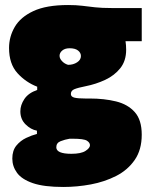

<svg xmlns="http://www.w3.org/2000/svg" viewBox="-20 -538 598 764"><path d="M232 206Q155 206 110.8 190.8Q66.5 175.5 47.8 149.8Q29 124 29 93Q29 61 45.2 41.2Q61.5 21.5 84.2 10.8Q107 0 127 -5V-18Q102.5 -22.5 81.8 -43Q61 -63.5 61 -95Q61 -120 77 -144Q93 -168 128 -180V-193Q82.5 -210.5 49.2 -247.2Q16 -284 16 -347Q16 -392 38.8 -431Q61.5 -470 113 -494Q164.5 -518 251 -518Q283.5 -518 307.5 -515Q331.5 -512 358 -509Q384.5 -506 425 -506H544V-374H479.5Q482 -358 482 -340Q482 -296 458.8 -266.8Q435.5 -237.5 398.5 -220.2Q361.5 -203 321 -195Q290.5 -189 276.2 -183.2Q262 -177.5 262 -164Q262 -153 276 -149.5Q290 -146 319 -146H337Q394.5 -146 441.5 -134.5Q488.5 -123 516.2 -92Q544 -61 544 -2Q544 58 516.2 98.2Q488.5 138.5 442.5 162Q396.5 185.5 341.5 195.8Q286.5 206 232 206ZM251 -280Q271.5 -280 286.8 -290Q302 -300 302 -315Q302 -328 290.5 -337Q279 -346 257 -346Q238.5 -346 227.8 -337Q217 -328 217 -316Q217 -305 227 -294.5Q237 -284 251 -280ZM264 74Q302.5 74 320.2 62.5Q338 51 338 40Q338 29.5 325.8 21.8Q313.5 14 269 14H257Q238.5 17 221.2 23.8Q204 30.5 204 48Q204 74 264 74Z"/></svg>

Font: Commissioner Black
Style: Regular
Weight: 900
Designer: Kostas Bartsokas
Foundry: Kostas Bartsokas
Version: Version 1.000; ttfautohint (v1.8.3)